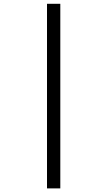

<svg xmlns="http://www.w3.org/2000/svg" viewBox="-20 -852 580 1037"><path d="M233.9 -831.5H305.7V165.5H233.9Z"/></svg>

Font: NotoSans
Style: Regular
Weight: 400
Designer: Monotype Design team
Foundry: Monotype Imaging Inc.
Version: Version 1.04; ttfautohint (v1.4.1)